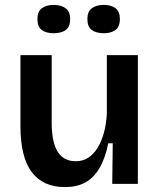

<svg xmlns="http://www.w3.org/2000/svg" viewBox="-20 -747 651 780"><path d="M244 13Q154 13 108.5 -48.5Q63 -110 63 -235V-523H190V-249Q190 -170 214 -131Q238 -92 288 -92Q317 -92 339 -106.5Q361 -121 377 -147.5Q393 -174 402.5 -209Q412 -244 414 -286V-523H540V-215V0H436L438 -165H420Q407 -102 383.5 -63Q360 -24 326 -5.5Q292 13 244 13ZM402 -612Q371 -612 353 -625Q335 -638 335 -670Q335 -700 353 -713.5Q371 -727 402 -727Q432 -727 449.5 -713.5Q467 -700 467 -670Q467 -638 449 -625Q431 -612 402 -612ZM198 -612Q168 -612 150 -625Q132 -638 132 -670Q132 -700 150 -713.5Q168 -727 198 -727Q228 -727 246.5 -713.5Q265 -700 265 -670Q265 -638 247 -625Q229 -612 198 -612Z"/></svg>

Font: Bricolage Grotesque 96pt ExtraBold SemiBold
Style: Regular
Weight: 600
Version: Version 1.001;gftools[0.9.33.dev8+g029e19f]